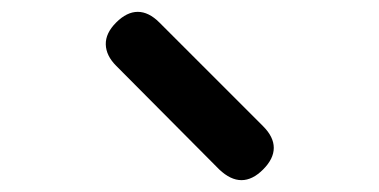

<svg xmlns="http://www.w3.org/2000/svg" viewBox="-20 -838 640 324"><path d="M350 -552 176 -727Q159 -744 158.5 -763Q158 -782 176 -800Q194 -818 212.5 -818Q231 -818 249 -800L424 -625Q442 -607 442 -588.5Q442 -570 424 -552Q406 -534 387.5 -534Q369 -534 350 -552Z"/></svg>

Font: Maple Mono Normal NL Medium
Style: Regular
Weight: 500
Monospace: yes
Designer: subframe7536
Version: Version 7.000